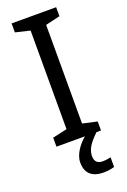

<svg xmlns="http://www.w3.org/2000/svg" viewBox="-175 -769 689 1045"><g transform="rotate(-20 169.5 -247.0)"><path d="M204 116C204 75 227 43 272 0H298V-52L214 -71V-642L298 -662V-714H40V-662L124 -642V-71L40 -52V0H205C169 30 132 78 132 126C132 185 164 220 235 220C261 220 278 216 297 211V155C286 157 271 161 249 161C221 161 204 146 204 116Z"/></g></svg>

Font: Noto Sans Arabic
Style: Regular
Weight: 400
Designer: Monotype Design Team, Nadine Chahine, Nizar Qandah and Khaled Hosny
Foundry: Monotype Imaging Inc.
Version: Version 2.012